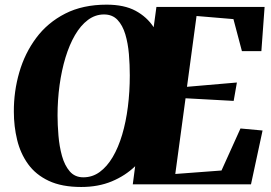

<svg xmlns="http://www.w3.org/2000/svg" viewBox="-20 -772 1135 804"><path d="M320 11Q238.5 11 184 -14.8Q129.5 -40.5 97.5 -85Q65.5 -129.5 51.8 -186.2Q38 -243 38 -304Q37.5 -389 60.8 -469.2Q84 -549.5 131.8 -613.5Q179.5 -677.5 253 -715Q326.5 -752.5 426.5 -752.5Q500 -752.5 547.8 -726.8Q595.5 -701 623.5 -658L635 -743H1088L1074.5 -558H993L957.5 -692L803 -705L763 -408.5L972 -426.5L958.5 -349.5L757 -360.5L714 -43.5L907.5 -58L987 -234L1079.5 -225.5L1031 0H536L546 -76Q504.5 -36 448 -12.5Q391.5 11 320 11ZM329 -29.5Q367 -29.5 397.5 -51.8Q428 -74 451.8 -114Q475.5 -154 491.5 -207.8Q507.5 -261.5 515.5 -324.8Q523.5 -388 523.5 -456Q523.5 -500.5 519.8 -545.5Q516 -590.5 504.8 -628.2Q493.5 -666 472 -688.8Q450.5 -711.5 415.5 -711.5Q379 -711.5 348.2 -688.5Q317.5 -665.5 294 -625Q270.5 -584.5 254.2 -531Q238 -477.5 229.5 -415.8Q221 -354 221 -289Q221 -249.5 224.8 -204.2Q228.5 -159 239.5 -119.2Q250.5 -79.5 272 -54.5Q293.5 -29.5 329 -29.5Z"/></svg>

Font: Merriweather 96pt Black
Style: Italic
Weight: 900
Italic angle: -7.8°
Version: Version 2.101